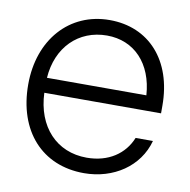

<svg xmlns="http://www.w3.org/2000/svg" viewBox="-68 -626 698 704"><g transform="rotate(10 280.5 -273.5)"><path d="M289.1 11.7C398.9 11.7 491.7 -50.3 518.1 -148.4H453.6C428.7 -86.4 370.1 -45.9 289.1 -45.9C176.8 -45.9 100.1 -127.4 95.2 -253.4H529.8V-281.7C529.8 -450.7 431.6 -557.6 285.6 -557.6C135.7 -557.6 31.7 -440.4 31.7 -273.4C31.7 -100.1 132.8 11.7 289.1 11.7ZM95.2 -309.1C103 -423.8 179.2 -500 285.6 -500C387.2 -500 457.5 -426.3 465.3 -309.1Z"/></g></svg>

Font: Guggenheim Sans Display Light
Style: Regular
Weight: 300
Designer: Modified by Tom Baber under direction of Pentagram Design 2023
Foundry: rsms
Version: Version 1.001;Glyphs 3.1.2 (3151)